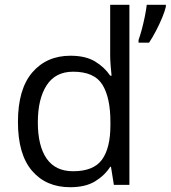

<svg xmlns="http://www.w3.org/2000/svg" viewBox="-20 -780 720 810"><path d="M275.9 9.8Q174.3 9.8 115 -59.6Q55.7 -128.9 55.7 -265.6Q55.7 -403.8 116.2 -474.4Q176.8 -544.9 277.3 -544.9Q340.8 -544.9 380.9 -520.8Q420.9 -496.6 444.8 -460.9H450.7Q448.7 -476.1 446.8 -502.4Q444.8 -528.8 444.8 -545.4V-759.8H525.9V0H460.4L448.2 -76.2H444.8Q421.9 -40 381.3 -15.1Q340.8 9.8 275.9 9.8ZM288.6 -57.6Q374.5 -57.6 410.2 -106.4Q445.8 -155.3 445.8 -251.5V-266.1Q445.8 -368.2 411.9 -422.9Q377.9 -477.5 288.6 -477.5Q213.9 -477.5 176.8 -420.2Q139.6 -362.8 139.6 -263.7Q139.6 -165 176.5 -111.3Q213.4 -57.6 288.6 -57.6ZM679.7 -759.8V-751.5Q675.3 -732.4 664.1 -705.3Q652.8 -678.2 638.4 -650.4Q624 -622.6 608.9 -600.1H564.5V-611.3Q571.3 -629.9 578.4 -656.5Q585.4 -683.1 591.1 -710.7Q596.7 -738.3 599.1 -759.8Z"/></svg>

Font: Open Sans
Style: Regular
Weight: 400
Designer: Monotype Design Team
Foundry: Monotype Imaging Inc.
Version: Version 3.000; ttfautohint (v1.8.4)